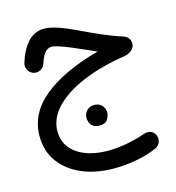

<svg xmlns="http://www.w3.org/2000/svg" viewBox="-111 -525 861 938"><g transform="rotate(-15 320.0 -55.5)"><path d="M196.8 -429.7C163.1 -429.7 134.3 -416.5 111.3 -390.1C88.4 -363.3 71.3 -330.1 60.1 -290.5C59.1 -286.6 58.6 -282.7 58.6 -278.8C58.6 -263.2 69.3 -240.2 93.3 -233.9C97.2 -232.9 101.1 -232.4 105 -232.4C120.6 -232.4 143.6 -243.2 149.9 -267.1C162.1 -304.7 179.2 -335 209 -335C243.7 -335 353 -283.2 420.9 -253.9C299.3 -221.2 205.6 -177.2 139.2 -123C72.8 -68.8 39.6 -3.4 39.6 72.3C39.6 123.5 53.2 168 80.6 204.6C134.8 278.3 232.9 318.8 352.1 318.8C425.8 318.8 506.3 304.7 569.3 277.3C592.3 266.1 597.7 246.1 597.7 234.4C597.7 228.5 596.2 222.7 593.8 216.8C584.5 193.8 564.9 189.9 553.2 189.9C546.9 189.9 541 190.9 534.7 193.4C473.6 215.3 404.8 227.5 344.7 227.5C222.2 227.5 129.9 171.9 129.9 73.2C129.9 29.8 147 -10.3 181.2 -46.4C249.5 -118.7 376.5 -172.9 543 -198.7C574.7 -205.1 594.7 -224.6 594.7 -247.6C594.7 -271.5 581.5 -287.1 554.7 -294.4C493.7 -313.5 425.3 -345.2 360.8 -376C296.4 -406.7 237.8 -429.7 196.8 -429.7ZM284.2 43.9C284.2 52.7 285.6 60.5 288.1 67.4C293.9 83.5 308.1 98.1 335.9 98.1C356.9 98.1 371.1 91.8 378.4 79.6C385.7 66.9 389.2 55.2 389.2 44.4C389.2 34.2 386.2 25.4 380.9 17.1C372.6 3.4 357.4 -6.3 335.9 -6.3C305.2 -6.3 284.2 18.1 284.2 43.9Z"/></g></svg>

Font: Mikhak Medium
Style: Regular
Weight: 500
Designer: Amin Abedi
Version: Version 3.2